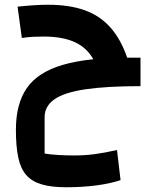

<svg xmlns="http://www.w3.org/2000/svg" viewBox="-20 -502 612 809"><path d="M259 287Q197 287 156 275Q115 263 91 236Q67 209 57 162Q47 115 47 45Q47 -65 93.5 -131.5Q140 -198 244 -228.5Q348 -259 516 -259L572 -139Q431 -139 341.5 -126Q252 -113 210 -84Q168 -55 168 -8V145Q191 149 224.5 151Q258 153 293 153Q337 153 379 147.5Q421 142 473 130L488 257Q443 272 384 279.5Q325 287 259 287ZM572 -139Q491 -139 445.5 -164Q400 -189 376 -247Q349 -299 297 -323.5Q245 -348 164 -348Q143 -348 120.5 -347Q98 -346 72 -342L54 -474Q93 -478 124 -480Q155 -482 182 -482Q272 -482 336.5 -459Q401 -436 445 -386.5Q489 -337 516 -259H572Z"/></svg>

Font: Changa SemiBold
Style: Regular
Weight: 600
Designer: Eduardo Rodriguez Tunni
Foundry: Eduardo Rodriguez Tunni
Version: Version 3.002; ttfautohint (v1.8.2)